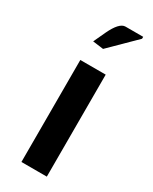

<svg xmlns="http://www.w3.org/2000/svg" viewBox="-178 -716 607 761"><g transform="rotate(30 125.0 -335.5)"><path d="M236.8 -662.1 123 -549.8 74.2 -556.2 99.1 -609.9Q127.9 -670.9 155.8 -670.9H236.8ZM66.9 0V-466.8H183.1V0Z"/></g></svg>

Font: Resagokr
Style: Bold
Weight: 600
Designer: gluk
Foundry: gluk
Version: Version 0.95